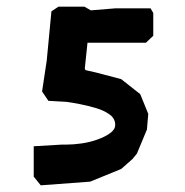

<svg xmlns="http://www.w3.org/2000/svg" viewBox="-20 -496 555 575"><path d="M252 -465 233 -476H155L134 -462L120 -315L106 -222L125 -194L179 -191Q195 -189 220 -184Q245 -179 268.5 -172Q292 -165 308.5 -153Q325 -141 325 -122Q325 -108 309.5 -97Q294 -86 271.5 -78Q249 -70 224.5 -66.5Q200 -63 180 -63Q177 -63 173 -63Q169 -63 166 -63L81 -58V33L102 59L250 48L343 10L377 -20L390 -36L420 -108L424 -155L400 -214L343 -259L267 -279L236 -286L234 -291L242 -368H417L439 -389V-457L431 -471H325Z"/></svg>

Font: Dokdo
Style: Regular
Weight: 400
Version: Version 2.00